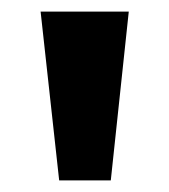

<svg xmlns="http://www.w3.org/2000/svg" viewBox="-20 -725 292 331"><path d="M82 -414 50 -705H202L171 -414Z"/></svg>

Font: Nunito Sans 8pt
Style: Bold
Weight: 700
Version: Version 3.101;gftools[0.9.27]